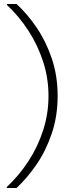

<svg xmlns="http://www.w3.org/2000/svg" viewBox="-20 -816 348 966"><path d="M63 130H14V125Q76 67 123 -5Q170 -77 197 -160.5Q224 -244 224 -333Q224 -423 197 -506Q170 -589 123 -661.5Q76 -734 15 -791V-796H63Q116 -748 163.5 -678.5Q211 -609 240.5 -522Q270 -435 270 -333Q270 -232 240.5 -144.5Q211 -57 163.5 12Q116 81 63 130Z"/></svg>

Font: DM Sans 36pt ExtraLight
Style: Regular
Weight: 250
Designer: Colophon Foundry, Jonny Pinhorn
Foundry: Colophon Foundry
Version: Version 4.004;gftools[0.9.30]